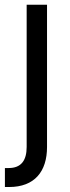

<svg xmlns="http://www.w3.org/2000/svg" viewBox="-33 -565 290 790"><path d="M76.7 -545.5V39.8C76.7 95.2 54 126.4 2.8 126.4H-12.8V204.5H4.3C109.4 204.5 160.5 140.6 160.5 39.8V-545.5Z"/></svg>

Font: Karasuma Gothic
Style: Regular
Weight: 400
Designer: Rasmus Andersson, Ryoko Nishizuka
Foundry: Genbu
Version: Version 1.00